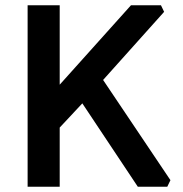

<svg xmlns="http://www.w3.org/2000/svg" viewBox="-20 -710 697 730"><path d="M85 0V-690H207V-388L478 -690H592L604 -665L372 -406L628 -25L616 0H504L293 -317L207 -225V0Z"/></svg>

Font: Oxanium SemiBold
Style: Regular
Weight: 600
Designer: Severin Meyer
Version: Version 2.000